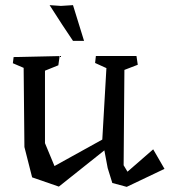

<svg xmlns="http://www.w3.org/2000/svg" viewBox="-20 -711 660 747"><path d="M30 0ZM620 -54 473 16 417 1 399 -57 386 -126 209 15 105 -21 75 -139 72 -447 30 -465 33 -489 212 -493 207 -457 155 -436V-154L192 -65L257 -101L378 -168L394 -446L350 -466L353 -493H511L516 -459L464 -439L461 -68L476 -43L576 -130ZM264 -552 222 -615 173 -691 217 -688 264 -691 307 -552Z"/></svg>

Font: Underdog
Style: Regular
Weight: 400
Designer: Sergey Steblina
Foundry: Sergey Steblina, Jovanny Lemonad
Version: Version 1.001; ttfautohint (v0.9)